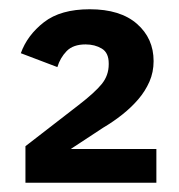

<svg xmlns="http://www.w3.org/2000/svg" viewBox="-20 -724 387 415"><path d="M318 -329H35V-408L150 -497Q185 -524 200 -542.5Q215 -561 215 -585V-587Q215 -610 200 -619Q185 -628 165 -628Q138 -628 124 -613.5Q110 -599 104 -579L25 -609Q39 -648 75 -676Q111 -704 174 -704Q240 -704 276 -672.5Q312 -641 312 -592Q312 -568 303 -547.5Q294 -527 279 -509.5Q264 -492 244.5 -476.5Q225 -461 203 -448L133 -402H318Z"/></svg>

Font: IBM Plex Sans Hebrew SmBld
Style: Regular
Weight: 600
Designer: Mike Abbink, Paul van der Laan, Pieter van Rosmalen, Yanek Iontef
Foundry: Bold Monday
Version: Version 1.3